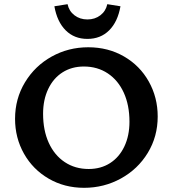

<svg xmlns="http://www.w3.org/2000/svg" viewBox="-20 -891 825 918"><path d="M240 -861 303 -871Q310 -838 336 -818Q362 -798 398 -798Q434 -798 460 -818Q486 -838 493 -871L556 -861Q543 -787 502 -746Q461 -705 398 -705Q335 -705 294 -746Q253 -787 240 -861ZM52 -323Q52 -419 99.5 -497.5Q147 -576 227 -620.5Q307 -665 402 -665Q497 -665 573 -621Q649 -577 691.5 -501Q734 -425 734 -334Q734 -238 686.5 -160Q639 -82 558 -37.5Q477 7 382 7Q288 7 212.5 -37Q137 -81 94.5 -156.5Q52 -232 52 -323ZM599 -309Q599 -388 572 -447.5Q545 -507 495.5 -540Q446 -573 381 -573Q323 -573 279 -545Q235 -517 210.5 -465.5Q186 -414 186 -347Q186 -268 213 -208.5Q240 -149 289.5 -116Q339 -83 404 -83Q462 -83 506 -111Q550 -139 574.5 -190.5Q599 -242 599 -309Z"/></svg>

Font: Ysabeau Infant
Style: Bold
Weight: 700
Designer: Christian Thalmann (Catharsis Fonts)
Version: Version 0.003